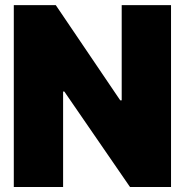

<svg xmlns="http://www.w3.org/2000/svg" viewBox="-20 -748 739 768"><path d="M664.1 -727.5V0H500L237.3 -381.8H232.4V0H35.2V-727.5H203.1L460.9 -346.7H466.8V-727.5Z"/></svg>

Font: Inter Tight Black
Style: Regular
Weight: 900
Designer: Rasmus Andersson
Foundry: rsms
Version: Version 3.004; ttfautohint (v1.8.4.7-5d5b)